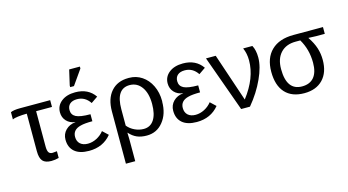

<svg xmlns="http://www.w3.org/2000/svg" viewBox="-98 -1146 3169 1747"><g transform="rotate(-15 1486.0 -272.0)"><path d="M149.9 -463.9H137.2Q108.9 -463.9 65.9 -459Q30.8 -455.1 14.2 -445.8V-514.2Q42.5 -527.8 104 -527.8H387.2V-463.9H237.8V-129.9Q237.8 -92.8 248.5 -75.9Q259.3 -59.1 284.2 -59.1L326.2 -63V0Q290.5 9.8 255.9 9.8Q199.2 9.8 174.6 -17.8Q149.9 -45.4 149.9 -110.8Z M617.7 -56.2Q659.7 -56.2 700.7 -77.1Q741.7 -98.1 769.5 -133.8L821.3 -85Q743.7 9.8 611.3 9.8Q522.5 9.8 475.6 -30.5Q428.7 -70.8 428.7 -144Q428.7 -197.3 464.8 -233.4Q501 -269.5 557.6 -274.9V-275.9Q506.3 -281.7 475.3 -315.2Q444.3 -348.6 444.3 -397Q444.3 -460 493.9 -499Q543.5 -538.1 624.5 -538.1Q747.1 -538.1 808.6 -448.2L745.6 -404.8Q700.2 -473.1 624.5 -473.1Q581.1 -473.1 557.4 -452.4Q533.7 -431.6 533.7 -395Q533.7 -349.6 572.8 -329.3Q611.8 -309.1 708.5 -309.1V-243.2Q633.8 -243.2 596.7 -232.9Q519.5 -213.9 519.5 -146Q519.5 -103.5 545.9 -79.8Q572.3 -56.2 617.7 -56.2ZM629.4 -595.2H593.8V-610.8L626.5 -752.9H727.5V-734.9Z M1369.1 -252 1368.2 -251Q1368.2 -135.3 1308.1 -62Q1249.5 11.2 1154.3 11.2Q1101.1 11.2 1062.3 -5.6Q1023.4 -22.5 991.2 -59.1H989.3Q991.2 -21 991.2 1V209H903.3V-283.2Q903.3 -402.3 962.6 -470.2Q1022 -538.1 1126.5 -538.1H1132.3Q1198.7 -538.1 1252.7 -502.2Q1306.6 -466.3 1337.9 -401.9Q1369.1 -337.4 1369.1 -257.8ZM1274.4 -254.9Q1274.4 -356 1232.4 -414.6Q1190.4 -473.1 1120.1 -473.1Q991.2 -473.1 991.2 -280.8V-126Q1018.1 -92.8 1059.1 -73.5Q1100.1 -54.2 1143.6 -54.2Q1206.1 -54.2 1240.2 -106.4Q1274.4 -158.7 1274.4 -254.9Z M1632.3 -56.2Q1674.3 -56.2 1715.3 -77.1Q1756.3 -98.1 1784.2 -133.8L1835.9 -85Q1758.3 9.8 1626 9.8Q1537.1 9.8 1490.2 -30.5Q1443.4 -70.8 1443.4 -144Q1443.4 -197.3 1479.5 -233.4Q1515.6 -269.5 1572.3 -274.9V-275.9Q1521 -281.7 1490 -315.2Q1459 -348.6 1459 -397Q1459 -460 1508.5 -499Q1558.1 -538.1 1639.2 -538.1Q1761.7 -538.1 1823.2 -448.2L1760.3 -404.8Q1714.8 -473.1 1639.2 -473.1Q1595.7 -473.1 1572 -452.4Q1548.3 -431.6 1548.3 -395Q1548.3 -349.6 1587.4 -329.3Q1626.5 -309.1 1723.1 -309.1V-243.2Q1648.4 -243.2 1611.3 -232.9Q1534.2 -213.9 1534.2 -146Q1534.2 -103.5 1560.5 -79.8Q1586.9 -56.2 1632.3 -56.2Z M2316.9 -413.1Q2316.9 -327.1 2266.1 -216.8Q2215.3 -104.5 2127.9 0H2044.9L1855 -527.8H1946.8L2099.1 -75.2Q2229 -243.7 2229 -409.2Q2229 -475.6 2205.1 -527.8H2292Q2316.9 -482.9 2316.9 -413.1Z M2877.9 -240.2Q2877.9 -122.6 2814.5 -56.4Q2751 9.8 2639.2 9.8Q2522 9.8 2459.5 -58.6Q2397 -127 2397 -255.9Q2397 -385.3 2470.5 -456.5Q2543.9 -527.8 2679.2 -527.8H2957V-463.9H2876L2804.2 -466.8V-464.8Q2843.3 -406.7 2860.6 -353Q2877.9 -299.3 2877.9 -240.2ZM2786.1 -237.8Q2786.1 -363.3 2726.1 -463.9H2682.1Q2591.8 -463.9 2540.8 -409.2Q2489.7 -354.5 2489.7 -256.8Q2489.7 -55.2 2634.8 -55.2Q2709 -55.2 2747.6 -101.8Q2786.1 -148.4 2786.1 -237.8Z"/></g></svg>

Font: Libra Sans Modern
Style: Regular
Weight: 400
Foundry: Stefan Peev, Context Ltd
Version: Version 1.000